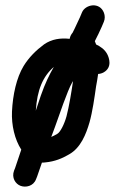

<svg xmlns="http://www.w3.org/2000/svg" viewBox="-20 -644 457 721"><path d="M254.3 -339.5C247.9 -296.2 239.5 -244.9 229.8 -207.4C221.7 -178.1 206.8 -148.1 195.5 -141.6C186.7 -136.5 180.3 -133 172.5 -129.8C176.7 -140.7 181.9 -154.9 186.5 -167.5C200.9 -207.2 233.4 -304.1 250.4 -333.1C251.6 -335.1 252.1 -335.9 254.3 -339.5ZM241.5 -498.2C207.2 -501.9 174.4 -497.5 145.4 -477.3C116.2 -455.8 88.6 -428.8 68.6 -396C41.9 -352 28 -288 25 -225.2C22.7 -173.6 35.3 -120.2 59.9 -82.1C51.8 -59 38.3 -17.1 36.8 -13.3L32.7 -3C22.9 23.1 37.7 46.8 57.5 54C76.3 60.9 105.3 55.7 115.3 29L119.4 18.9C122.7 9.7 127.5 -4.3 137.5 -33.5C141.5 -33.4 144.8 -33.4 151 -34.2C185.1 -37.6 212.8 -48.5 239.4 -64.3C283.2 -88.7 303.3 -140.7 316 -184.1C327.5 -224.9 334.8 -277.6 340.7 -319C343.9 -336.7 346.5 -350.6 348.5 -366.2C355.7 -366.7 363.1 -368.7 369.4 -372.3C403 -391.5 389 -427.9 383.4 -439.2C373.5 -458.9 357 -469.3 341 -477C339.6 -481 338.3 -484.6 336.1 -489.4C345.2 -507.5 355.6 -528 362 -543.3L370 -562.2C374.6 -573 374.2 -585.6 370.4 -595.8C354.5 -638.2 300.5 -627.6 288 -597.7L280.1 -578.9C275.1 -567.9 268.2 -552.9 260.5 -537L252.5 -520.9C248.6 -516.4 243.8 -509.7 241.5 -498.2ZM182.1 -392.6C165.2 -363.3 149.6 -331.5 133.3 -285C126.1 -262.9 120.5 -246.3 114.4 -228.3C119.5 -306.8 141.1 -357 182.1 -392.6Z"/></svg>

Font: Just Breathe
Style: Bd
Weight: 400
Foundry: Cannot Into Space Fonts
Version: Version 0.72